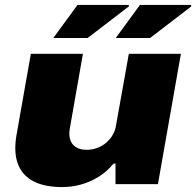

<svg xmlns="http://www.w3.org/2000/svg" viewBox="-20 -746 795 778"><path d="M232 12Q168 12 126 -6.5Q84 -25 63 -60Q42 -95 42 -146Q42 -160 43.5 -174.5Q45 -189 48 -205L105 -528H316L263 -226Q262 -221 261.5 -215.5Q261 -210 261 -205Q261 -185 268.5 -170.5Q276 -156 291.5 -147.5Q307 -139 331 -139Q354 -139 374 -146.5Q394 -154 410 -167.5Q426 -181 436.5 -199Q447 -217 450 -237L502 -528H713L620 0H448V-83H440Q413 -50 378.5 -29Q344 -8 307 2Q270 12 232 12ZM196 -592 294 -726H502V-720L335 -592ZM449 -592 547 -726H754L755 -720L588 -592Z"/></svg>

Font: Archivo SemiExpanded Black
Style: Italic
Weight: 900
Width: 6
Italic angle: -10°
Designer: Hector Gatti
Foundry: Omnibus-Type
Version: Version 2.001